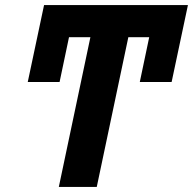

<svg xmlns="http://www.w3.org/2000/svg" viewBox="-20 -734 758 754"><path d="M211 0H360L484 -588H566L529 -412H654L718 -714H153L89 -412H214L251 -588H335Z"/></svg>

Font: Noto Sans
Style: Bold Italic
Weight: 700
Italic angle: -12°
Designer: Monotype Design Team
Foundry: Monotype Imaging Inc.
Version: Version 2.013